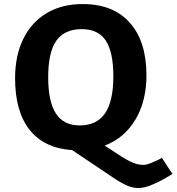

<svg xmlns="http://www.w3.org/2000/svg" viewBox="-20 -737 880 957"><path d="M55.2 -347.2Q55.2 -460 96.2 -543.5Q137.2 -627 213.1 -671.9Q289.1 -716.8 392.1 -716.8Q544.9 -716.8 627.4 -623.3Q710 -529.8 710 -361.8Q710 -232.9 655 -140.9Q600.1 -48.8 502 -11.2L538.1 12.2Q588.9 47.4 625.5 66.2Q662.1 85 694.8 85Q709 85 729.5 76.9Q750 68.8 766.1 61Q782.2 53.2 787.1 49.8L819.8 100.1L839.8 129.9Q832 134.8 803 151.9Q773.9 168.9 736.6 184.6Q699.2 200.2 669.9 200.2Q640.1 200.2 610.1 186.5Q580.1 172.9 542 147L339.8 11.2Q201.2 2 128.2 -89.1Q55.2 -180.2 55.2 -347.2ZM220.2 -352.1Q220.2 -231 258.5 -171.4Q296.9 -111.8 377 -111.8Q461.9 -111.8 503.4 -171.9Q544.9 -231.9 544.9 -356.9Q544.9 -478 507.1 -534.9Q469.2 -591.8 387.2 -591.8Q301.8 -591.8 261 -534.4Q220.2 -477.1 220.2 -352.1Z"/></svg>

Font: Kadwa
Style: Regular
Weight: 400
Designer: Sol Matas
Foundry: Sol Matas
Version: Version 1.000;PS 001.000;hotconv 1.0.70;makeotf.lib2.5.58329